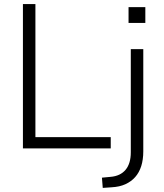

<svg xmlns="http://www.w3.org/2000/svg" viewBox="-20 -725 800 938"><path d="M92 0V-705H153V-55H521V0ZM608 -613V-690H690V-613ZM482 193 478 143 520 139Q568 135 593.5 104.5Q619 74 619 19V-485H680V14Q680 55 670 86.5Q660 118 640.5 140Q621 162 592.5 175Q564 188 525 190Z"/></svg>

Font: Nunito Sans 12pt ExtraLight 12pt Light
Style: Regular
Weight: 300
Version: Version 3.101;gftools[0.9.27]